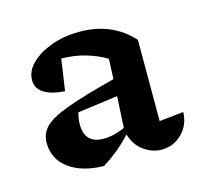

<svg xmlns="http://www.w3.org/2000/svg" viewBox="-59 -779 469 443"><g transform="rotate(-15 175.5 -557.0)"><path d="M139 -400Q87 -401 56 -424Q25 -447 25 -486Q25 -507 39.5 -522.5Q54 -538 94 -553Q134 -568 212 -588L214 -636Q193 -649 165.5 -657Q138 -665 108 -665L97 -590Q65 -592 47.5 -603Q30 -614 30 -634Q30 -656 48.5 -674Q67 -692 97.5 -703Q128 -714 164 -714Q242 -714 290 -661V-467L348 -473Q347 -442 326.5 -422Q306 -402 278 -402Q256 -402 236 -416Q216 -430 208 -457Q178 -424 139 -400ZM110 -507Q110 -461 155 -461Q179 -461 206 -473L210 -548L114 -535Q110 -521 110 -507Z"/></g></svg>

Font: Piazzolla SemiBold
Style: Regular
Weight: 600
Designer: Juan Pablo del Peral
Foundry: Huerta Tipografica
Version: Version 1.330